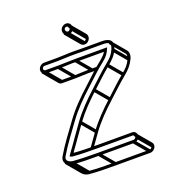

<svg xmlns="http://www.w3.org/2000/svg" viewBox="-132 -726 823 918"><g transform="rotate(-20 280.0 -266.5)"><path d="M316.1 -597.5C315.1 -591.3 309.7 -586.5 304.4 -586.5C296.9 -586.5 291.6 -593.9 292.8 -601.5C293.6 -606.8 298.9 -610.5 305.2 -610.5C311.7 -610.5 317.2 -604 316.1 -597.5ZM302 -571.5C316.6 -571.5 329 -583.9 331.1 -597.5C333.5 -612.5 322.6 -625.5 307.6 -625.5C294 -625.5 279.9 -615.1 277.6 -600.5C275.1 -585 286.4 -571.5 302 -571.5ZM427.5 -28.5H251.5C207 -28.5 167.3 -29.1 129.9 -31.9C160.6 -73.4 185.8 -112 218.2 -156.2C250.4 -200 289.1 -239.2 331.5 -277.9C373.6 -316.2 394.5 -337.4 431.4 -367.5C456.7 -388.5 471.7 -404.1 483.5 -431C501.3 -471.5 478.1 -487.5 440.2 -487.5H342.2C329.6 -487.5 315.7 -487.7 300.5 -488C272.3 -488.6 237 -485.5 211.9 -485.5H144.9C131.3 -485.5 117.5 -473.6 115.4 -460C113.2 -446.4 123.2 -434.5 136.8 -434.5H203.8C229 -434.5 263.9 -437.8 291.8 -436.5H432.1C426 -425.3 417.5 -417.1 402.9 -404.5C363 -373.2 342.6 -351.8 300.1 -313.1C254 -271.2 212.7 -230.8 177.2 -181.7C141.8 -132.8 105.5 -85.8 75.6 -34.9C57.4 -2.2 86.6 16.1 110.3 18.5C151.4 22.6 195.1 22.5 243.4 22.5H419.4C433 22.5 446.8 10.6 449 -3C451.1 -16.6 441.1 -28.5 427.5 -28.5ZM142.5 -470.5H209.5C235.7 -470.5 270.8 -473.6 297.8 -473C313.1 -472.7 327.1 -472.5 339.8 -472.5H437.8C468.5 -472.5 483.1 -466.3 469.7 -435C459 -410.1 446.3 -397.9 422.8 -378.5C385.3 -347.7 363.9 -326.1 322.2 -288.1C279.5 -249.3 239.6 -208.9 206.4 -163.7C173.4 -118.8 148.9 -80.9 117.7 -38.8C112.5 -31.8 111.3 -28.7 106.7 -23.1C109.9 -21.4 114.5 -18.6 118.1 -17.6C160.5 -14 200.9 -13.5 249.1 -13.5H425.2C430 -13.5 434.7 -7.9 434 -3C433.2 1.9 426.7 7.5 421.8 7.5H245.8C197.8 7.5 154.1 6.9 114.2 3.5C98.7 1.6 76.7 -7.9 88.5 -29.1C117.4 -78.4 153.5 -125.2 189.1 -174.3C223.2 -221.5 263.8 -261.3 309.4 -302.9C352.2 -341.8 372.7 -363.1 411.3 -393.4C433 -410.5 443.7 -424.9 453.9 -451.5H294.5C264.9 -451.5 230.1 -449.5 206.2 -449.5H139.2C134.3 -449.5 129.6 -455.1 130.4 -460C131.1 -464.9 137.6 -470.5 139.2 -470.5ZM128.5 -436.7 188 -366 200.3 -376.6 140.8 -447.3ZM195.5 -436.7 255 -366 267.3 -376.6 207.8 -447.3ZM283.9 -438.7 343.4 -368 355.7 -378.6 296.1 -449.3ZM102.8 16.3 162.3 87 174.6 76.4 115.1 5.7ZM235.2 20.3 294.7 91 307 80.4 247.4 9.7ZM411.2 20.3 470.7 91 483 80.4 423.4 9.7ZM432 2.3 491.5 73 503.8 62.4 444.3 -8.3ZM114.1 -29.7 123.3 -18.8 135.5 -29.4 126.4 -40.3ZM202.9 -154.7 262.4 -84 274.7 -94.6 215.2 -165.3ZM317.4 -277.7 376.9 -207 389.2 -217.6 329.6 -288.3ZM417.6 -367.7 477.1 -297 489.4 -307.6 429.9 -378.3ZM467.1 -427.7 526.6 -357 538.9 -367.6 479.4 -438.3ZM293.7 -573.7 353.2 -503 365.5 -513.6 306 -584.3ZM314.2 -592.2 373.7 -521.5 386 -532.1 326.5 -602.8ZM310.2 -606.5 369.7 -535.8C371.9 -533.2 372.8 -529.9 372.3 -526.8C371.3 -520.5 365.9 -515.8 360.6 -515.8C357.2 -515.8 353.9 -517.4 351.6 -520.1L292.1 -590.8L279.8 -580.2L339.3 -509.5C343.7 -504.3 350.3 -500.8 358.2 -500.8C372.8 -500.8 385.2 -513.2 387.3 -526.8C388.5 -534.5 386.2 -541.4 382 -546.4L322.5 -617.1ZM467.3 -463.9 526.8 -393.2C530.8 -388.5 532.8 -379.8 525.9 -364.3C514.7 -339.5 502.5 -327.2 479 -307.8C441.4 -277 420.1 -255.4 378.4 -217.4C335.7 -178.6 295.5 -138.3 262.6 -93C245 -68.8 228.9 -46.5 213.8 -24.6L226 -17.6C241.2 -39.7 256.7 -61.1 274.4 -85.5C306.4 -129.5 345.2 -168.5 387.7 -207.2C429.8 -245.5 450.8 -266.6 487.6 -296.8C512.3 -317.2 526.7 -334 539.5 -359.9C548 -377.8 546.8 -394.6 539.1 -403.8L479.6 -474.5ZM428.4 -10.2 488 60.5C489.8 62.7 490.5 65.5 490.2 67.7C489.4 72.6 482.9 78.2 478 78.2H302C254 78.2 210.2 77.9 170.4 74.2C161.2 73.4 150.3 68.8 145 62.5L85.5 -8.2L73.2 2.4L132.7 73.1C141.1 83 154.4 88 166.5 89.2C207.7 93 251.3 93.2 299.6 93.2H475.6C489.2 93.2 503 81.3 505.2 67.7C506.3 60.7 504 54.5 500.2 50L440.7 -20.8ZM374.1 -380.8H350.7C322.1 -382.1 286.2 -378.8 262.4 -378.8H195.4C193.2 -378.8 190.6 -380 188.7 -382.1L129.2 -452.8L117 -442.2L176.5 -371.5C180.2 -367 186 -363.8 193 -363.8H260C285.2 -363.8 320 -367.1 348 -365.8L348.2 -365.8H371.7Z"/></g></svg>

Font: CiSf OpenHand
Style: GlsObl
Weight: 400
Foundry: Cannot Into Space Fonts
Version: Version 0.7892